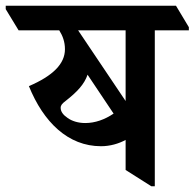

<svg xmlns="http://www.w3.org/2000/svg" viewBox="-71 -644 680 671"><path d="M282 -133C314 -133 344 -142 368 -155V-50L458 7H470V-538H589V-549L544 -624H-51V-612L-6 -538H136C148 -519 156 -498 156 -472C156 -421 114 -379 30 -343C81 -217 167 -133 282 -133ZM202 -538H368V-291ZM165 -232C150 -242 141 -254 141 -267C141 -276 146 -282 158 -291C199 -323 224 -350 235 -383L326 -247C295 -226 261 -214 227 -214C202 -214 180 -221 165 -232Z"/></svg>

Font: Noto Serif Devanagari SemiCondensed SemiBold
Style: Regular
Weight: 600
Width: 4
Designer: Universal Thirst, Indian Type Foundry and the Monotype Design Team
Foundry: Monotype Imaging Inc.
Version: Version 2.004